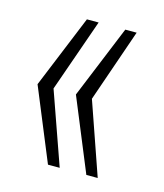

<svg xmlns="http://www.w3.org/2000/svg" viewBox="-72 -566 445 522"><g transform="rotate(15 150.0 -305.5)"><path d="M110 -101 26 -305 110 -510H143L71 -305L143 -101ZM218 -101 134 -305 218 -510H250L179 -305L250 -101Z"/></g></svg>

Font: Saira ExtraCondensed ExtraLight
Style: Regular
Weight: 250
Width: 2
Designer: Hector Gatti with collaboration of the Omnibus-Type team
Foundry: Omnibus-Type
Version: Version 1.101